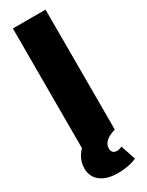

<svg xmlns="http://www.w3.org/2000/svg" viewBox="-242 -765 773 1009"><g transform="rotate(-30 145.0 -260.5)"><path d="M244.1 -727.5V0H45.9V-727.5ZM146.5 207.5Q80.1 207.5 41.7 178.5Q3.4 149.4 3.4 97.7Q3.4 64 19 34.9Q34.7 5.9 59.1 -13.2L243.7 0Q200.2 14.2 183.6 31.7Q167 49.3 167 70.3Q167 85.9 175 94.7Q183.1 103.5 198.7 103.5Q206.5 103.5 214.4 101.3Q222.2 99.1 229.5 95.2L259.3 185.5Q238.8 195.8 207 201.7Q175.3 207.5 146.5 207.5Z"/></g></svg>

Font: Inter 16pt Black
Style: Regular
Weight: 900
Version: Version 4.001;git-66647c0bb